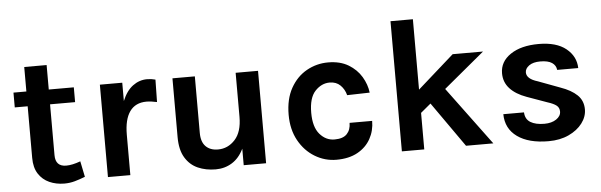

<svg xmlns="http://www.w3.org/2000/svg" viewBox="-46 -840 3155 1008"><g transform="rotate(-5 1531.0 -336.0)"><path d="M257 14Q214 14 178.2 -2Q142.5 -18 121.2 -51Q100 -84 100 -135V-407H32V-485H100V-614H218V-485H350V-407H218V-139Q218 -79 275 -79Q306.5 -79 350 -95L367 -12Q339 -1 312.5 6.5Q286 14 257 14Z M487.5 0V-487H605.5V-390.5Q627 -443 661.2 -468.5Q695.5 -494 736.5 -494Q759.5 -494 780.5 -488L778.5 -370Q765 -373 750.2 -375Q735.5 -377 723.5 -377Q665 -377 635.2 -335.2Q605.5 -293.5 605.5 -213V0Z M870 -487H988V-189Q988 -141.5 1011.5 -117.8Q1035 -94 1076 -94Q1128.5 -94 1165.8 -134.8Q1203 -175.5 1203 -255V-487H1321V0H1203V-87Q1179.5 -38.5 1141.2 -14.8Q1103 9 1055 9Q1003 9 961.2 -9.5Q919.5 -28 894.8 -69Q870 -110 870 -177Z M1691 14Q1630 14 1577.5 -17.8Q1525 -49.5 1493 -107.2Q1461 -165 1461 -243Q1461 -325.5 1493 -382.8Q1525 -440 1577.5 -469.5Q1630 -499 1691 -499Q1754 -499 1797.8 -472.8Q1841.5 -446.5 1865.8 -405.8Q1890 -365 1895 -322L1776 -319Q1768 -350.5 1746.2 -371.8Q1724.5 -393 1690 -393Q1647 -393 1613.5 -357.5Q1580 -322 1580 -243Q1580 -168 1612.2 -130.5Q1644.5 -93 1690 -93Q1735 -93 1755.5 -114.8Q1776 -136.5 1776 -173H1895Q1895 -121.5 1871.5 -79Q1848 -36.5 1802.5 -11.2Q1757 14 1691 14Z M2036.5 0V-686H2154.5V-315L2346.5 -485H2506.5L2291.5 -306.5L2518.5 0H2374.5L2208 -237L2154.5 -192.5V0Z M2809 14Q2704 14 2644.5 -28.8Q2585 -71.5 2584 -148H2693Q2694.5 -112 2721.5 -95.5Q2748.5 -79 2795 -79Q2833 -79 2857.5 -95.5Q2882 -112 2882 -136Q2882 -156.5 2867 -168.2Q2852 -180 2820 -190L2714 -228Q2657 -248.5 2626.5 -282Q2596 -315.5 2596 -362Q2596 -423.5 2651.8 -461.2Q2707.5 -499 2801 -499Q2894 -499 2944.8 -458Q2995.5 -417 2997 -355H2886Q2883.5 -379 2862.8 -393Q2842 -407 2801 -407Q2763.5 -407 2742.2 -391.8Q2721 -376.5 2721 -356Q2721 -321.5 2780 -304L2895 -261Q2951 -241.5 2982 -211.8Q3013 -182 3013 -136Q3013 -97.5 2987.2 -63.2Q2961.5 -29 2915.5 -7.5Q2869.5 14 2809 14Z"/></g></svg>

Font: Karla
Style: Bold
Weight: 700
Designer: Jonathan Pinhorn
Version: Version 2.004; ttfautohint (v1.8.4.7-5d5b);gftools[0.9.33]